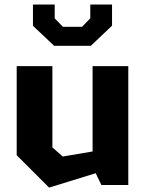

<svg xmlns="http://www.w3.org/2000/svg" viewBox="-20 -842 660 874"><path d="M218.5 -541H56V-135.5L203.5 12L415.5 -53.5L441.5 0H564V-541H401.5V-152.5L265.5 -129.5L218.5 -171ZM130 -724.5 226.5 -633.5H393.5L490 -725V-821.5H391V-758.5L353.5 -720H266.5L229 -758.5V-821.5H130Z"/></svg>

Font: Monaspace Krypton ExtraBold
Style: Regular
Weight: 800
Designer: Riley Cran & the Lettermatic Team
Foundry: Lettermatic
Version: Version 1.101 (Monaspace Krypton)